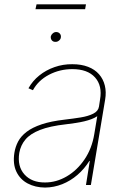

<svg xmlns="http://www.w3.org/2000/svg" viewBox="-20 -848 579 880"><path d="M186.5 11.7Q141.6 11.2 106.9 -7.1Q72.3 -25.4 55.2 -61Q38.1 -96.7 45.9 -147.5Q50.3 -175.3 63.2 -199.7Q76.2 -224.1 102.1 -243.9Q127.9 -263.7 170.7 -278.1Q213.4 -292.5 277.3 -299.8Q315.4 -304.2 349.9 -309.8Q384.3 -315.4 407.2 -326.9Q430.2 -338.4 433.6 -359.4L438.5 -391.6Q449.7 -455.1 415.5 -493.2Q381.3 -531.2 311.5 -531.2Q253.9 -531.2 204.6 -505.4Q155.3 -479.5 130.9 -434.6L110.4 -443.4Q129.4 -477.5 160.2 -502.2Q190.9 -526.9 230 -540.5Q269 -554.2 311.5 -553.7Q353 -553.7 383.8 -541.7Q414.6 -529.8 433.8 -507.8Q453.1 -485.8 460.4 -456.1Q467.8 -426.3 461.9 -391.6L396.5 0H374L391.6 -110.4H389.6Q366.7 -73.7 335 -46.4Q303.2 -19 265.4 -3.9Q227.5 11.2 186.5 11.7ZM186.5 -11.7Q238.3 -11.7 285.9 -39.6Q333.5 -67.4 367.4 -117.4Q401.4 -167.5 412.1 -233.4L425.8 -315.4Q415 -308.1 399.9 -302.2Q384.8 -296.4 366.5 -292Q348.1 -287.6 326.9 -284.4Q305.7 -281.2 282.2 -278.3Q208 -270 163.3 -252.4Q118.7 -234.9 96.7 -208.7Q74.7 -182.6 68.4 -147.5Q58.6 -85.9 92 -48.6Q125.5 -11.2 186.5 -11.7ZM234.4 -656.2Q223.6 -655.8 217.5 -663.3Q211.4 -670.9 212.9 -681.6Q214.8 -689 221.9 -695.1Q229 -701.2 237.3 -701.2Q248 -701.2 254.4 -693.8Q260.7 -686.5 258.8 -675.8Q257.8 -668 250.2 -661.9Q242.7 -655.8 234.4 -656.2ZM374 -828.1 370.1 -805.7H142.6L147.5 -828.1Z"/></svg>

Font: Inter Tight Thin
Style: Italic
Weight: 250
Italic angle: -9.39999°
Designer: Rasmus Andersson
Foundry: rsms
Version: Version 3.004